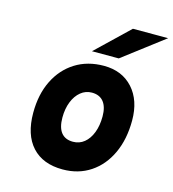

<svg xmlns="http://www.w3.org/2000/svg" viewBox="-110 -824 837 927"><g transform="rotate(15 308.0 -360.0)"><path d="M287 12Q188 12 134 -47.2Q80 -106.5 80 -216Q80 -308 114 -377Q148 -446 209.2 -484.5Q270.5 -523 352 -523Q443 -523 497 -463.2Q551 -403.5 551 -303Q551 -209 518 -138Q485 -67 425.5 -27.5Q366 12 287 12ZM301 -130Q333 -130 357 -149.5Q381 -169 394.5 -204Q408 -239 408 -285Q408 -332.5 387.8 -357.8Q367.5 -383 329 -383Q298 -383 273.8 -363.2Q249.5 -343.5 235.8 -309Q222 -274.5 222 -230Q222 -180.5 242 -155.2Q262 -130 301 -130ZM277 -576 440 -732H616L411 -576Z"/></g></svg>

Font: Overpass Black
Style: Italic
Weight: 900
Italic angle: -10°
Designer: Delve Withrington, Dave Bailey, Thomas Jockin
Foundry: Delve Fonts LLC
Version: Version 4.000